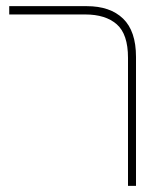

<svg xmlns="http://www.w3.org/2000/svg" viewBox="-20 -604 532 624"><path d="M396 0V-416Q396 -493 359.5 -525Q323 -557 257 -557H10V-584H262Q338 -584 380 -543.5Q422 -503 422 -419V0Z"/></svg>

Font: Noto Sans Hebrew ExtraCondensed Thin
Style: Regular
Weight: 100
Width: 2
Designer: Monotype Design Team
Foundry: Monotype Imaging Inc.
Version: Version 2.004; ttfautohint (v1.8.4.7-5d5b)